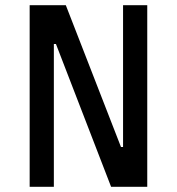

<svg xmlns="http://www.w3.org/2000/svg" viewBox="-20 -718 680 738"><path d="M195 -549H187V0H94V-698H233L445 -153H453V-698H546V0H407Z"/></svg>

Font: Writer Medium
Style: Regular
Weight: 500
Monospace: yes
Designer: Mike Abbink, Paul van der Laan, Pieter van Rosmalen
Foundry: Bold Monday
Version: Version 2.001 2020